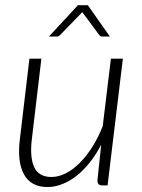

<svg xmlns="http://www.w3.org/2000/svg" viewBox="-20 -728 556 754"><path d="M47 0ZM142.5 -497.5 105 -181Q96.5 -109.5 114.5 -71.2Q132.5 -33 182 -33Q209.5 -33 237.5 -47Q265.5 -61 292 -87.2Q318.5 -113.5 342 -150.2Q365.5 -187 383.5 -233L415.5 -497.5H462.5L402.5 0H380.5Q371 0 366.8 -5Q362.5 -10 362.5 -18.5L377.5 -160Q357 -120.5 332.2 -89.5Q307.5 -58.5 280.2 -37.2Q253 -16 224 -4.8Q195 6.5 166 6.5Q102 6.5 74.5 -42.8Q47 -92 58 -181L95.5 -497.5ZM411.5 -584.5H381.5Q378.5 -584.5 375 -586Q371.5 -587.5 369 -591.5L307.5 -674.5Q306.5 -675.5 305.2 -677.2Q304 -679 303 -680.5L297.5 -674.5L217 -591.5Q211 -584.5 203 -584.5H172L286 -707.5H325Z"/></svg>

Font: Lato Light
Style: Italic
Weight: 300
Italic angle: -7°
Designer: Lukasz Dziedzic
Foundry: tyPoland Lukasz Dziedzic
Version: Version 2.007; 2014-02-27